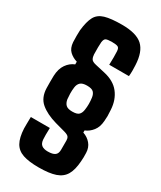

<svg xmlns="http://www.w3.org/2000/svg" viewBox="-247 -882 982 1173"><g transform="rotate(30 244.0 -295.0)"><path d="M240 210Q172 210 130 196Q88 182 68 146.5Q48 111 45 48Q45 37 45 19.5Q45 2 45.5 -14Q46 -30 46 -33H180Q179 0 179 15.5Q179 31 180 48Q182 75 197 86.5Q212 98 240 98Q275 98 290.5 86.5Q306 75 306 48V-17Q306 -32 299.5 -41.5Q293 -51 269 -58L196 -78Q126 -98 84.5 -133Q43 -168 41 -234Q40 -274 41 -321Q43 -371 65 -402.5Q87 -434 120 -447V-466Q89 -475 66.5 -496Q44 -517 41 -558Q40 -577 40 -602Q40 -627 41 -642Q48 -707 66.5 -741Q85 -775 127.5 -787.5Q170 -800 247 -800Q349 -800 393 -759.5Q437 -719 441 -626Q442 -615 442 -591Q442 -567 440 -549H301Q302 -572 302 -601Q302 -630 301 -643Q300 -667 288 -672.5Q276 -678 247 -678Q216 -678 204.5 -672.5Q193 -667 190 -644Q189 -632 188.5 -606.5Q188 -581 189 -557Q190 -539 197 -526.5Q204 -514 231 -508L297 -493Q370 -477 406.5 -430.5Q443 -384 447 -316Q449 -287 449 -271.5Q449 -256 447 -236Q444 -193 422.5 -165.5Q401 -138 371 -126V-111Q404 -100 425.5 -74.5Q447 -49 448 -12Q449 1 448.5 18.5Q448 36 447 47Q443 109 422.5 144.5Q402 180 358.5 195Q315 210 240 210ZM248 -188Q282 -188 294.5 -201Q307 -214 310 -238Q316 -278 310 -322Q307 -345 294.5 -358Q282 -371 248 -371Q216 -371 202 -358Q188 -345 185 -322Q182 -299 182.5 -277Q183 -255 185 -238Q189 -214 202.5 -201Q216 -188 248 -188Z"/></g></svg>

Font: Big Shoulders Text Black
Style: Regular
Weight: 900
Designer: Patric King
Foundry: XO Type Co
Version: Version 1.000; ttfautohint (v1.8.2)